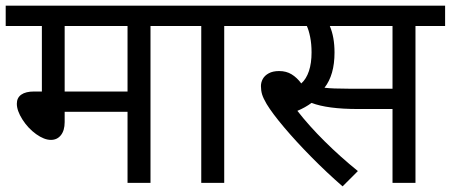

<svg xmlns="http://www.w3.org/2000/svg" viewBox="-20 -642 1582 674"><path d="M612.3 -550.8H508.3V0H427.7V-249.5H207V-213.4Q207 -184.1 193.8 -167.5Q180.7 -150.9 158.7 -150.9Q135.3 -150.9 106.9 -171.1Q78.6 -191.4 58.8 -222.4Q39.1 -253.4 39.1 -277.8Q39.1 -298.8 54.7 -309.8Q70.3 -320.8 100.1 -320.8H127V-550.8H0V-622.1H612.3ZM427.7 -320.8V-550.8H207V-320.8Z M871.1 -550.8H767.1V0H686.5V-550.8H597.7V-622.1H871.1Z M1542.5 -550.8H1438.5V0H1357.9V-259.3H1237.3Q1129.4 -259.3 1073.7 -280.8Q1051.8 -264.6 1023.9 -252.9Q1064.9 -200.2 1120.1 -145.5Q1175.3 -90.8 1236.3 -41.5L1182.6 12.2Q1127 -36.1 1072.8 -91.1Q1018.6 -146 977.1 -195.3Q935.5 -244.6 916 -276.9Q904.3 -296.9 900.1 -310.5Q896 -324.2 896 -339.8Q896 -353 902.6 -365Q909.2 -377 923.6 -384.8Q938 -392.6 960 -392.6Q984.9 -392.6 1003.7 -381.1Q1022.5 -369.6 1037.6 -349.1Q1055.2 -364.7 1064.5 -392.6Q1073.7 -420.4 1073.7 -458Q1073.7 -487.8 1068.8 -512Q1064 -536.1 1057.1 -550.8H856.4V-622.1H1542.5ZM1119.1 -334Q1146.5 -330.6 1204.1 -330.6H1357.9V-550.8H1137.7Q1154.3 -512.2 1154.3 -457.5Q1154.3 -378.9 1119.1 -334Z"/></svg>

Font: Noto Sans Devanagari UI
Style: Regular
Weight: 400
Designer: Monotype Design Team
Foundry: Monotype Imaging Inc.
Version: Version 1.06